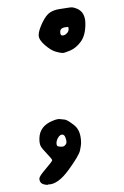

<svg xmlns="http://www.w3.org/2000/svg" viewBox="-20 -439 340 526"><path d="M139.6 -62.5Q134.8 -54.7 134.8 -46.9Q134.8 -39.1 139.2 -38.1Q143.6 -37.1 148.9 -37.1Q154.3 -37.1 158.2 -41Q162.1 -44.9 162.1 -49.8Q162.1 -54.7 159.2 -62.5Q156.2 -70.3 150.4 -70.3Q144.5 -70.3 139.6 -62.5ZM87.9 49.8Q87.9 43.9 105.5 23.4Q123 2.9 123 0Q123 -2.9 108.9 -17.6Q94.7 -32.2 91.3 -39.1Q87.9 -45.9 87.9 -58.6Q87.9 -93.8 125 -108.4Q136.7 -113.3 143.6 -112.8Q150.4 -112.3 157.7 -111.3Q165 -110.4 183.6 -95.7Q202.1 -81.1 202.1 -46.9Q202.1 -41 199.2 -26.9Q196.3 -12.7 167.5 26.9Q138.7 66.4 112.3 66.4Q111.3 66.4 111.3 67.4Q87.9 67.4 87.9 49.8ZM191.4 -415Q213.9 -405.3 213.9 -373.5Q213.9 -341.8 201.2 -324.7Q188.5 -307.6 172.9 -300.8Q157.2 -293.9 151.4 -293.9Q145.5 -293.9 132.8 -297.4Q120.1 -300.8 103 -315.4Q85.9 -330.1 85.9 -342.8Q85.9 -355.5 96.2 -377Q106.4 -398.4 117.7 -405.3Q128.9 -412.1 142.6 -414.1Q156.2 -416 164.6 -417.5Q172.9 -418.9 177.2 -418.9Q181.6 -418.9 191.4 -415ZM166 -365.2Q145.5 -364.3 145 -353Q144.5 -341.8 150.9 -341.8Q157.2 -341.8 162.6 -347.2Q168 -352.5 168 -358.9Q168 -365.2 166 -365.2Z"/></svg>

Font: Drukaatie burti
Style: Light
Weight: 300
Version: Version 0.14